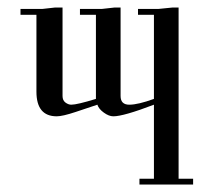

<svg xmlns="http://www.w3.org/2000/svg" viewBox="-20 -321 567 517"><path d="M500 175.8H355.5V160.2H394.5V-39.1Q312.5 -7.8 285.2 -7.8Q273.4 -7.8 259.8 -17.6Q246.1 -27.3 242.2 -39.1L183.6 -19.5Q148.4 -7.8 132.8 -7.8Q78.1 -7.8 78.1 -74.2V-281.2H35.2V-296.9H93.8L128.9 -300.8H148.4V-62.5Q148.4 -50.8 156.2 -44.9Q164.1 -39.1 171.9 -39.1Q187.5 -39.1 238.3 -54.7V-281.2H195.3V-296.9H253.9L289.1 -300.8H304.7V-62.5Q304.7 -39.1 328.1 -39.1Q351.6 -39.1 394.5 -54.7V-281.2H351.6V-296.9H406.2L445.3 -300.8H460.9V160.2H500Z"/></svg>

Font: 和音 by 宁静之雨，公众号njzyshare
Style: Regular
Weight: 400
Designer: Steve Matteson
Foundry: Ascender Corporation
Version: Version 6.00;June 8, 2018;FontCreator 11.0.0.2388 32-bit